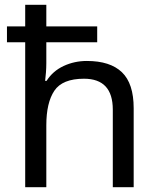

<svg xmlns="http://www.w3.org/2000/svg" viewBox="-20 -780 658 800"><path d="M173 -760V-670H385V-604H173V-517Q173 -498 171.5 -478.5Q170 -459 168 -443H174Q200 -484 245 -505Q290 -526 342 -526Q439 -526 488 -479Q537 -432 537 -329V0H450V-323Q450 -452 330 -452Q240 -452 206.5 -402Q173 -352 173 -258V0H85V-604H9V-670H85V-760Z"/></svg>

Font: Noto Sans Saurashtra
Style: Regular
Weight: 400
Designer: Monotype Design Team
Foundry: Monotype Imaging Inc.
Version: Version 2.001; ttfautohint (v1.8.4.7-5d5b)